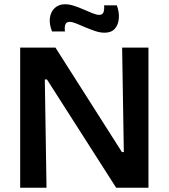

<svg xmlns="http://www.w3.org/2000/svg" viewBox="-20 -884 794 904"><path d="M75 0V-660H241L554 -168H563L555 -660H679V0H527L201 -510H191L199 0ZM472 -730Q451 -730 427.5 -738Q404 -746 381.5 -755.5Q359 -765 340 -773Q321 -781 308 -781Q292 -781 287.5 -768Q283 -755 286 -736H225Q211 -771 215 -800Q219 -829 238 -846.5Q257 -864 286 -864Q306 -864 329 -856.5Q352 -849 374.5 -839Q397 -829 416 -821.5Q435 -814 447 -814Q464 -814 468 -828.5Q472 -843 470 -859H530Q542 -827 539.5 -797Q537 -767 520.5 -748.5Q504 -730 472 -730Z"/></svg>

Font: Bricolage Grotesque SemiBold
Style: Regular
Weight: 600
Designer: Mathieu Triay
Foundry: Atelier Triay
Version: Version 1.000;gftools[0.9.30]